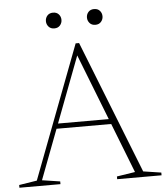

<svg xmlns="http://www.w3.org/2000/svg" viewBox="-59 -896 817 946"><g transform="rotate(-5 349.5 -422.5)"><path d="M193.5 -273.5V-298.5H488.5V-273.5ZM613 -27 701.5 -13.5V0H482V-13.5L572.5 -27.5L332.5 -641.5H345.5L112.5 -27L201.5 -13.5V0H-1.5V-13.5L87 -27.5L336.5 -684.5H353.5ZM238.5 -767Q220.5 -767 210.2 -778.8Q200 -790.5 200 -806Q200 -822 210.2 -833.5Q220.5 -845 238.5 -845Q256.5 -845 266.8 -833.5Q277 -822 277 -806Q277 -790.5 266.8 -778.8Q256.5 -767 238.5 -767ZM441.5 -767Q423.5 -767 413.2 -778.8Q403 -790.5 403 -806Q403 -822 413.2 -833.5Q423.5 -845 441.5 -845Q459.5 -845 469.8 -833.5Q480 -822 480 -806Q480 -790.5 469.8 -778.8Q459.5 -767 441.5 -767Z"/></g></svg>

Font: Newsreader 16pt 16pt ExtraLight
Style: Regular
Weight: 250
Version: Version 1.003